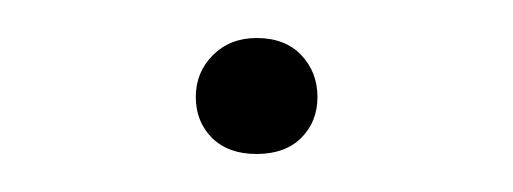

<svg xmlns="http://www.w3.org/2000/svg" viewBox="-20 -77 270 101"><path d="M115 4Q100 4 91.5 -4.5Q83 -13 83 -26Q83 -39 92 -48Q101 -57 115 -57Q130 -57 138.5 -48Q147 -39 147 -26Q147 -13 138.5 -4.5Q130 4 115 4Z"/></svg>

Font: Gantari ExtraLight
Style: Regular
Weight: 250
Designer: Anugrah Pasau
Foundry: Lafontype
Version: Version 1.000